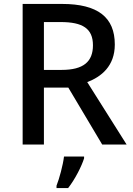

<svg xmlns="http://www.w3.org/2000/svg" viewBox="-20 -734 673 975"><path d="M295 -714H95V0H203V-289H327L499 0H623L423 -317C494 -344 563 -398 563 -508C563 -646 477 -714 295 -714ZM288 -622C400 -622 452 -589 452 -504C452 -421 404 -379 293 -379H203V-622ZM407 70V61H305C300 104 281 174 267 209V221H326C362 175 395 109 407 70Z"/></svg>

Font: Noto Sans Gujarati UI Medium
Style: Regular
Weight: 500
Designer: Jelle Bosma - Monotype Design Team, Universal Thirst
Foundry: Monotype Imaging Inc.
Version: Version 2.106